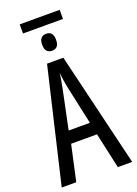

<svg xmlns="http://www.w3.org/2000/svg" viewBox="-181 -1057 803 1129"><g transform="rotate(-20 220.5 -493.0)"><path d="M286 -301H153L202 -536Q207 -562 212 -588.5Q217 -615 219 -638Q222 -615 225.5 -589.5Q229 -564 235 -536ZM351 0H441L270 -714H168L0 0H91L140 -223H302ZM346 -986H96V-929H346ZM223 -881Q179 -881 179 -828Q179 -775 223 -775Q266 -775 266 -828Q266 -881 223 -881Z"/></g></svg>

Font: Noto Sans Display Condensed
Style: Regular
Weight: 400
Width: 3
Designer: Monotype Design Team
Foundry: Monotype Imaging Inc.
Version: Version 1.900